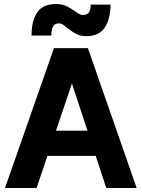

<svg xmlns="http://www.w3.org/2000/svg" viewBox="-20 -941 709 961"><path d="M5 0 250 -700H400L163 0ZM179 -161V-287H501V-161ZM512 0 282 -700H420L664 0ZM275 -824Q253 -824 245 -807.5Q237 -791 237 -763H138Q138 -839 167 -880Q196 -921 260 -921Q294 -921 318.5 -907.5Q343 -894 362 -880Q381 -866 396 -866Q414 -866 424 -878Q434 -890 434 -918H533Q533 -847 504.5 -803.5Q476 -760 411 -760Q385 -760 365 -769.5Q345 -779 329 -792Q313 -805 300 -814.5Q287 -824 275 -824Z"/></svg>

Font: Inclusive Sans
Style: Regular
Weight: 400
Designer: Olivia King
Foundry: Olivia King
Version: Version 2.004